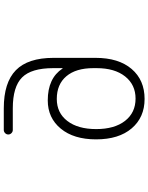

<svg xmlns="http://www.w3.org/2000/svg" viewBox="98 -694 803 1040"><g transform="rotate(90 500.0 -174.5)"><path d="M514.6 -506.8Q439.5 -506.8 394.5 -450.2Q349.6 -393.6 349.6 -295.9V-278.3Q349.6 -183.6 393.6 -131.8Q437.5 -80.1 516.6 -80.1Q591.8 -80.1 635.7 -137.2Q679.7 -194.3 679.7 -293.5Q679.7 -392.6 635.3 -449.7Q590.8 -506.8 514.6 -506.8ZM351.6 -111.3Q351.6 -112.3 350.6 -111.8Q349.6 -111.3 349.6 -111.3V-60.5Q349.6 57.6 399.9 107.9Q450.2 158.2 567.4 158.2H684.6Q694.3 158.2 701.7 165.5Q709 172.9 709 182.6Q709 192.4 701.7 199.7Q694.3 207 684.6 207H567.4Q427.7 207 360.8 141.6Q293.9 76.2 293.9 -62.5V-290Q293.9 -415 354 -485.4Q414.1 -555.7 516.6 -555.7Q616.2 -555.7 675.8 -485.8Q735.4 -416 735.4 -293Q735.4 -171.9 677.2 -101.6Q619.1 -31.2 524.4 -31.2Q404.3 -31.2 351.6 -111.3Z"/></g></svg>

Font: Rounded-L Mgen+ 1m light
Style: Regular
Weight: 200
Designer: [Source Han Sans]
Ryoko NISHIZUKA  (kana & ideographs); Paul D. Hunt (Latin, Greek & Cyrillic); Wenlong ZHANG  (bopomofo
Version: Version 1.059.20150602